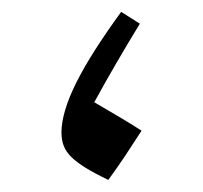

<svg xmlns="http://www.w3.org/2000/svg" viewBox="-20 -298 343 324"><path d="M162.8 5.6Q177.5 -14.6 191.3 -35.2Q205.1 -55.9 218.9 -77.5Q198.2 -90.7 181.2 -100.7Q164.2 -110.8 139.1 -125.5Q157.8 -159.7 176.9 -192.5Q196 -225.3 216 -258L184.5 -278Q159.9 -244.2 141 -214.7Q122.1 -185.1 109.3 -159.7Q96.5 -134.3 90.1 -112.8Q83.7 -91.3 83.7 -74.5Q83.7 -61.8 87.6 -51.7Q91.6 -41.7 100.6 -32.8Q109.7 -24 124.9 -14.6Q140 -5.3 162.8 5.6Z"/></svg>

Font: Pinar-VF-FD
Style: Regular
Weight: 300
Designer: Amin Abedi
Version: Version 3.0